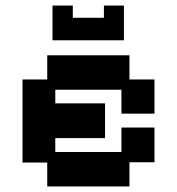

<svg xmlns="http://www.w3.org/2000/svg" viewBox="-20 -660 637 691"><path d="M150 11V-75H61V-374H150V-461H446V-374H536V-251H417V-337H179V-288H358V-163H179V-113H417V-201H536V-76H446V11ZM169 -515V-640H242V-596H354V-640H426V-515Z"/></svg>

Font: Pixelify Sans SemiBold
Style: Regular
Weight: 600
Designer: Stefie Justprince
Foundry: Typecalism Foundryline
Version: Version 1.000